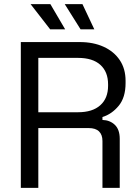

<svg xmlns="http://www.w3.org/2000/svg" viewBox="-20 -902 671 922"><path d="M80 0V-700H363Q428 -700 477.5 -677.5Q527 -655 555 -613.5Q583 -572 583 -514V-503Q583 -434 550 -394Q517 -354 472 -340V-326Q508 -325 531.5 -302.5Q555 -280 555 -235V0H472V-225Q472 -255 455.5 -271Q439 -287 406 -287H164V0ZM164 -363H355Q424 -363 461.5 -396.5Q499 -430 499 -490V-497Q499 -557 462 -590.5Q425 -624 355 -624H164ZM221 -761 127 -882H222L293 -761ZM367 -761 291 -882H376L433 -761Z"/></svg>

Font: Space Grotesk Light
Style: Regular
Weight: 400
Version: Version 2.000